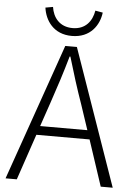

<svg xmlns="http://www.w3.org/2000/svg" viewBox="-61 -975 709 1021"><g transform="rotate(5 293.5 -465.0)"><path d="M406 -930C397 -875 363 -827 293 -827C223 -827 188 -875 180 -930L140 -923C149 -856 194 -785 293 -785C392 -785 438 -856 446 -923ZM167 -293 212 -425C241 -510 266 -587 291 -675H295C321 -587 345 -510 375 -425L419 -293ZM516 0H580L325 -729H263L8 0H68L151 -245H435Z"/></g></svg>

Font: Noto Sans CJK Light
Style: Regular
Weight: 300
Designer: Ryoko NISHIZUKA (kana & ideographs); Paul D. Hunt (Latin, Greek & Cyrillic); Wenlong ZHANG (bopomofo); Sandoll Communica
Foundry: Adobe Systems Incorporated
Version: Version 1.000;PS 1;hotconv 1.0.78;makeotf.lib2.5.61930